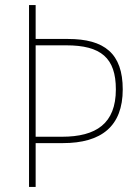

<svg xmlns="http://www.w3.org/2000/svg" viewBox="-20 -734 548 754"><path d="M462 -383C462 -524 390 -581 247 -581H120V-714H94V0H120V-172H227C378 -172 462 -238 462 -383ZM223 -197H120V-556H240C377 -556 435 -506 435 -383C435 -249 358 -197 223 -197Z"/></svg>

Font: Noto Sans Gurmukhi SemiCondensed Thin
Style: Regular
Weight: 100
Width: 4
Designer: Jelle Bosma - Monotype Design Team
Foundry: Monotype Imaging Inc.
Version: Version 2.004